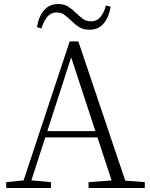

<svg xmlns="http://www.w3.org/2000/svg" viewBox="-20 -936 747 956"><path d="M164 -801Q172 -853 199 -884.5Q226 -916 269 -916Q299 -916 319.5 -903Q340 -890 357 -873Q375 -856 391.5 -843Q408 -830 433 -830Q462 -830 479.5 -850.5Q497 -871 508 -909L531 -902Q522 -850 496 -819Q470 -788 426 -788Q395 -788 375 -800.5Q355 -813 339 -829Q321 -846 304 -860Q287 -874 261 -874Q234 -874 216 -853Q198 -832 186 -794ZM11 0V-29L109 -39H126L234 -29V0ZM85 0 327 -730H370L616 0H548L324 -682H344L340 -668L124 0ZM192 -252 194 -283H493L495 -252ZM421 0V-29L554 -39H574L701 -29V0Z"/></svg>

Font: Noto Serif JP ExtraLight
Style: Regular
Weight: 200
Designer: Ryoko NISHIZUKA  (kana & ideographs); Frank Grießhammer (Latin, Greek & Cyrillic); Wenlong ZHANG  (bopomofo); Sandoll Co
Foundry: Adobe
Version: Version 2.002-H1;hotconv 1.1.0;makeotfexe 2.6.0